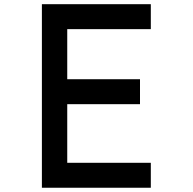

<svg xmlns="http://www.w3.org/2000/svg" viewBox="-20 -881 905 902"><path d="M176.8 1H688.5V-116.2H295.9V-391.6H637.7V-508.8H295.9V-744.1H688.5V-861.3H176.8Z"/></svg>

Font: OCR-B
Style: Regular
Weight: 400
Version: 1.1